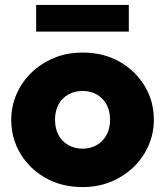

<svg xmlns="http://www.w3.org/2000/svg" viewBox="-20 -743 669 778"><path d="M314.5 15Q229.5 15 164.2 -22.2Q99 -59.5 62.2 -121.2Q25.5 -183 25.5 -257.5Q25.5 -311.5 46.5 -360.5Q67.5 -409.5 106.2 -447.5Q145 -485.5 198 -507.8Q251 -530 314.5 -530Q399.5 -530 464.8 -492.8Q530 -455.5 566.8 -393.8Q603.5 -332 603.5 -257.5Q603.5 -204 582.5 -154.8Q561.5 -105.5 522.8 -67.5Q484 -29.5 431.2 -7.2Q378.5 15 314.5 15ZM314.5 -140.5Q346 -140.5 371.2 -154.8Q396.5 -169 411.2 -195.2Q426 -221.5 426 -257.5Q426 -293.5 411.5 -319.8Q397 -346 371.8 -360.2Q346.5 -374.5 314.5 -374.5Q282.5 -374.5 257 -360.2Q231.5 -346 217.2 -319.8Q203 -293.5 203 -257.5Q203 -221.5 217.5 -195.2Q232 -169 257.5 -154.8Q283 -140.5 314.5 -140.5ZM126.5 -615V-723H502V-615Z"/></svg>

Font: Geologica ExtraBold
Style: Regular
Weight: 800
Designer: Sindre Bremnes, Frode Helland
Foundry: Monokrom Skriftforlag AS
Version: Version 1.010;gftools[0.9.28]